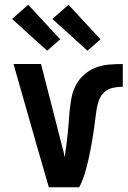

<svg xmlns="http://www.w3.org/2000/svg" viewBox="-20 -790 540 810"><path d="M186 0 136 -173 37 -520H153L242 -173Q245 -162 248 -150.5Q251 -139 253 -127Q260 -174 265 -221Q270 -268 273 -315V-316Q276 -345 281 -374Q286 -403 299 -428.5Q312 -454 334 -474Q356 -494 383 -504.5Q410 -515 439.5 -517.5Q469 -520 498 -520V-424Q477 -424 456 -419.5Q435 -415 419.5 -400.5Q404 -386 397 -366Q390 -346 387 -325.5Q384 -305 381.5 -284Q379 -263 376 -242.5Q373 -222 369.5 -201Q366 -180 362 -159.5Q358 -139 353.5 -118.5Q349 -98 343.5 -78Q338 -58 331 -38Q324 -18 314 0ZM349 -576 201 -710 269 -770 404 -624ZM179 -576 31 -710 99 -770 234 -624Z"/></svg>

Font: Iosevka SS04
Style: Bold
Weight: 700
Monospace: yes
Designer: Belleve Invis
Foundry: Belleve Invis
Version: Version 19.0.0; ttfautohint (v1.8.4)